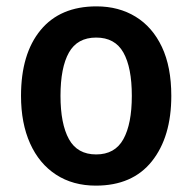

<svg xmlns="http://www.w3.org/2000/svg" viewBox="-20 -573 604 603"><path d="M518 -272Q518 -143 457 -66.5Q396 10 281 10Q209 10 156 -24.5Q103 -59 74.5 -122.5Q46 -186 46 -272Q46 -404 107.5 -478.5Q169 -553 283 -553Q353 -553 406 -520.5Q459 -488 488.5 -425.5Q518 -363 518 -272ZM170 -272Q170 -184 196.5 -136Q223 -88 282 -88Q341 -88 367.5 -136Q394 -184 394 -272Q394 -361 367.5 -408Q341 -455 282 -455Q223 -455 196.5 -408Q170 -361 170 -272Z"/></svg>

Font: Noto Sans Hebrew SemiCondensed SemiBold
Style: Regular
Weight: 600
Width: 4
Designer: Monotype Design Team
Foundry: Monotype Imaging Inc.
Version: Version 2.004; ttfautohint (v1.8.4.7-5d5b)